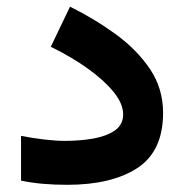

<svg xmlns="http://www.w3.org/2000/svg" viewBox="-20 -541 539 561"><path d="M168.9 -129.4Q213.9 -129.4 252.7 -136.2Q291.5 -143.1 315.7 -159.9Q339.8 -176.8 339.8 -207Q339.8 -237.8 312 -272.2Q284.2 -306.6 236.3 -340.8Q188.5 -375 128.4 -404.3L184.6 -521.5Q256.8 -485.8 318.6 -440.7Q380.4 -395.5 418.5 -338.9Q456.5 -282.2 456.5 -211.4Q456.5 -99.1 381.3 -50Q306.2 -1 176.3 -1Q138.7 -1 105.7 -3.9Q72.8 -6.8 41.5 -13.2V-144Q73.2 -137.7 108.2 -133.5Q143.1 -129.4 168.9 -129.4Z"/></svg>

Font: Vazirmatn FD
Style: Bold
Weight: 700
Designer: Saber Rastikerdar
Foundry: Saber Rastikerdar
Version: Version 33.001